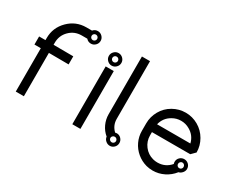

<svg xmlns="http://www.w3.org/2000/svg" viewBox="-98 -1069 1751 1438"><g transform="rotate(30 777.5 -350.0)"><path d="M412 -700Q387 -700 371 -681H323Q233 -681 169 -617Q105 -553 105 -463V-445H50V-375H105V0H175V-375L346 -374V-444L175 -445V-463Q175 -525 218 -568Q261 -611 323 -611H371Q387 -592 412 -592Q434 -592 450 -608Q466 -624 466 -646Q466 -668 450 -684Q434 -700 412 -700ZM395 -663Q402 -670 412 -670Q422 -670 429 -663Q436 -656 436 -646Q436 -636 429 -629Q422 -622 412 -622Q402 -622 395 -629Q388 -636 388 -646Q388 -656 395 -663Z M667 -543Q683 -559 683 -581Q683 -603 667 -619Q651 -635 629 -635Q607 -635 591 -619Q575 -603 575 -581Q575 -559 591 -543Q607 -527 629 -527Q651 -527 667 -543ZM612 -598Q619 -605 629 -605Q639 -605 646 -598Q653 -591 653 -581Q653 -571 646 -564Q639 -557 629 -557Q619 -557 612 -564Q605 -571 605 -581Q605 -591 612 -598ZM594 -500V0H664V-500Z M792 -700V-201Q792 -157 810.5 -116.5Q829 -76 863 -48Q865 -28 881 -14Q897 0 917 0Q939 0 954.5 -16Q970 -32 970 -54Q970 -76 954.5 -92Q939 -108 917 -108Q910 -108 903 -106Q862 -145 862 -201V-700ZM899.5 -71Q907 -78 917 -78Q927 -78 934 -71Q941 -64 941 -54Q941 -44 934 -37Q927 -30 917 -30Q907 -30 899.5 -37Q892 -44 892 -54Q892 -64 899.5 -71Z M1070 -282V-218Q1070 -169 1090.5 -125.5Q1111 -82 1148 -51Q1185 -20 1232 -7Q1259 0 1288 0Q1339 0 1385 -23Q1431 -46 1462 -86Q1480 -90 1493 -105.5Q1506 -121 1506 -139Q1506 -162 1490 -177.5Q1474 -193 1452 -193Q1430 -193 1414 -177.5Q1398 -162 1398 -139Q1398 -131 1401 -122Q1357 -70 1288 -70Q1269 -70 1250 -75Q1201 -88 1170.5 -128Q1140 -168 1140 -218V-247H1288H1471L1506 -282Q1506 -340 1476.5 -391Q1447 -442 1396.5 -471Q1346 -500 1288 -500Q1230 -500 1179 -471Q1128 -442 1099 -391Q1070 -340 1070 -282ZM1362 -410Q1417 -379 1432 -317H1288H1144Q1159 -379 1214 -410Q1248 -430 1288 -430Q1328 -430 1362 -410ZM1435 -156.5Q1442 -164 1452 -164Q1462 -164 1469 -156.5Q1476 -149 1476 -139Q1476 -129 1469 -122Q1462 -115 1452 -115Q1442 -115 1435 -122Q1428 -129 1428 -139Q1428 -149 1435 -156.5Z"/></g></svg>

Font: Sakbunderan
Style: Regular
Weight: 400
Version: Version 1.00